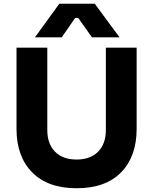

<svg xmlns="http://www.w3.org/2000/svg" viewBox="-20 -984 816 1023"><path d="M68 -297V-730H232V-291Q232 -218 273 -176Q314 -134 388 -134Q462 -134 503 -176Q544 -218 544 -291V-730H708V-297Q708 -150 625 -65.5Q542 19 388 19Q235 19 151.5 -65.5Q68 -150 68 -297ZM296 -964H485L617 -785H470L397 -888H380L309 -785H166Z"/></svg>

Font: Sora-SIA
Style: Bold
Weight: 700
Designer: Jonathan Barnbrook, Julián Moncada
Foundry: Barnbrook Fonts
Version: Version 2.000